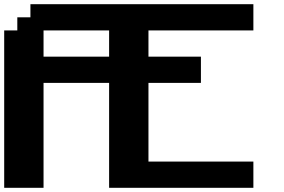

<svg xmlns="http://www.w3.org/2000/svg" viewBox="-20 -895 1352 915"><path d="M500 0H1187.5V-125H687.5V-500H937.5V-625H687.5V-750H1187.5V-875H125V-812.5H62.5V-750H0V0H187.5V-500H500ZM500 -625H187.5V-750H500Z"/></svg>

Font: Faithful 32x
Style: Semibold
Weight: 400
Foundry: Faithful Resource Pack
Version: Version 1.0; January 27, 2023